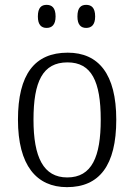

<svg xmlns="http://www.w3.org/2000/svg" viewBox="-20 -761 553 791"><path d="M335 -646C356 -646 372 -658 372 -693C372 -730 356 -741 335 -741C314 -741 299 -730 299 -693C299 -658 314 -646 335 -646ZM172 -646C193 -646 209 -658 209 -693C209 -730 193 -741 172 -741C151 -741 136 -730 136 -693C136 -658 151 -646 172 -646ZM256 10C389 10 459 -79 459 -268C459 -456 386 -544 259 -544C123 -544 54 -455 54 -268C54 -80 130 10 256 10ZM257 -30C159 -30 118 -113 118 -268C118 -425 156 -504 258 -504C357 -504 395 -426 395 -268C395 -116 359 -30 257 -30Z"/></svg>

Font: Noto Serif Bengali SemiCondensed Light
Style: Regular
Weight: 300
Width: 4
Designer: Juan Bruce, Universal Thirst, Indian Type Foundry and the Monotype Design Team.
Foundry: Monotype Imaging Inc.
Version: Version 2.003